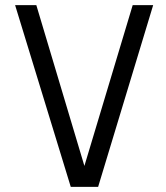

<svg xmlns="http://www.w3.org/2000/svg" viewBox="-20 -731 648 751"><path d="M499 -710.9 310.1 -82 122.1 -710.9H39.1L256.8 0H363.8L579.1 -710.9Z"/></svg>

Font: Tuffy
Style: Regular
Weight: 500
Designer: Thatcher Ulrich, Karoly Barta and Michael Everson
Version: Version 001.270